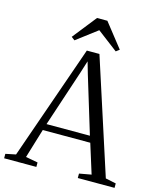

<svg xmlns="http://www.w3.org/2000/svg" viewBox="-144 -1051 957 1148"><g transform="rotate(15 334.0 -477.0)"><path d="M55.5 -40.5 303.5 -750H381.5L611 -41L676 -27.5V0H448.5V-27.5L523 -41L466 -223H172L117 -41.5L192 -27.5V0H-7.5V-27.5ZM453 -263 346 -614.5 324.5 -689 300.5 -613 184.5 -263ZM216 -790 195 -806 312 -954H376L492.5 -806L471.5 -790L344 -887Z"/></g></svg>

Font: Merriweather 96pt Light
Style: Regular
Weight: 300
Version: Version 2.100